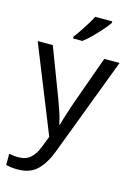

<svg xmlns="http://www.w3.org/2000/svg" viewBox="-146 -839 802 1153"><g transform="rotate(15 255.0 -263.0)"><path d="M1 -536H95L211 -231Q226 -191 238 -154.5Q250 -118 256 -85H260Q266 -110 279 -150.5Q292 -191 306 -232L415 -536H510L279 74Q251 150 206.5 195Q162 240 84 240Q60 240 42 237.5Q24 235 11 232V162Q22 164 37.5 166Q53 168 70 168Q116 168 144.5 142Q173 116 189 73L217 2ZM403 -756Q391 -738 366 -709.5Q341 -681 312.5 -652.5Q284 -624 260 -606H202V-618Q217 -637 234.5 -663Q252 -689 269 -716.5Q286 -744 297 -766H403Z"/></g></svg>

Font: Noto Znamenny Musical Notation
Style: Regular
Weight: 400
Version: Version 1.003; ttfautohint (v1.8.4.7-5d5b)